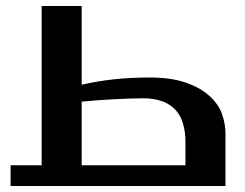

<svg xmlns="http://www.w3.org/2000/svg" viewBox="-20 -617 812 637"><path d="M118.2 -68.8V-597.2H251V-335.9Q354 -359.9 475.1 -359.9Q547.9 -359.9 596.7 -342.8Q644.5 -326.2 674.3 -299.3Q704.1 -272.5 715.8 -240.7Q728 -207 728 -175.8V0H15.1V-68.8ZM595.2 -68.8V-148.9Q595.2 -178.7 587.4 -206.1Q580.1 -232.4 563.5 -251Q546.4 -270.5 520 -280.3Q491.7 -291 454.1 -291Q441.9 -291 407.7 -290Q391.6 -289.6 355 -287.6Q318.8 -285.6 301.3 -284.2Q277.8 -282.2 251 -279.8V-68.8Z"/></svg>

Font: SimahzazaarabicW05-SemiBold
Style: Regular
Weight: 600
Designer: Ahmed zaza
Foundry: Ahmed zaza
Version: Version 1.001